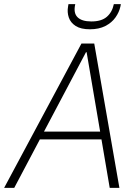

<svg xmlns="http://www.w3.org/2000/svg" viewBox="-52 -911 655 931"><path d="M-32 0 343 -700H405L527 0H480L368 -658H365L17 0ZM116 -235 138 -273H455L463 -235ZM384 -769Q340 -769 315 -785Q290 -801 281.5 -826.5Q273 -852 278 -879L280 -891H313Q303 -849 323.5 -828Q344 -807 391 -807Q440 -807 466 -829.5Q492 -852 500 -891H534L532 -880Q526 -852 508 -826.5Q490 -801 459 -785Q428 -769 384 -769Z"/></svg>

Font: DM Sans 36pt ExtraLight
Style: Italic
Weight: 250
Italic angle: -10°
Designer: Colophon Foundry, Jonny Pinhorn
Foundry: Colophon Foundry
Version: Version 4.004;gftools[0.9.30]